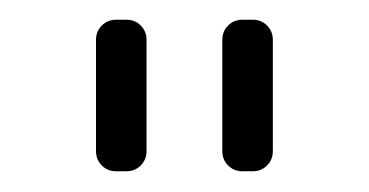

<svg xmlns="http://www.w3.org/2000/svg" viewBox="-20 -820 365 190"><path d="M95 -650.5H105C110.7 -650.5 115.4 -652.4 119.2 -656.2C123.1 -660.1 125 -664.8 125 -670.5V-780.5C125 -786.2 123.1 -790.9 119.2 -794.8C115.4 -798.6 110.7 -800.5 105 -800.5H95C89.3 -800.5 84.6 -798.6 80.8 -794.8C76.9 -790.9 75 -786.2 75 -780.5V-670.5C75 -664.8 76.9 -660.1 80.8 -656.2C84.6 -652.4 89.3 -650.5 95 -650.5ZM220 -650.5H230C235.7 -650.5 240.4 -652.4 244.2 -656.2C248.1 -660.1 250 -664.8 250 -670.5V-780.5C250 -786.2 248.1 -790.9 244.2 -794.8C240.4 -798.6 235.7 -800.5 230 -800.5H220C214.3 -800.5 209.6 -798.6 205.8 -794.8C201.9 -790.9 200 -786.2 200 -780.5V-670.5C200 -664.8 201.9 -660.1 205.8 -656.2C209.6 -652.4 214.3 -650.5 220 -650.5Z"/></svg>

Font: lerotica
Style: Regular
Weight: 400
Designer: defharo
Foundry: deFharo
Version: Version 1.001 2011